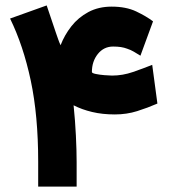

<svg xmlns="http://www.w3.org/2000/svg" viewBox="-20 -687 623 707"><path d="M151.9 -667 186 -565.9Q189.9 -554.7 194.1 -542.7Q198.2 -530.8 203.1 -520.5Q217.3 -557.6 242.7 -590.1Q268.1 -622.6 305.4 -642.6Q342.8 -662.6 391.1 -662.6Q444.3 -662.6 481.7 -644.8Q519 -627 543.5 -608.4L497.1 -481.9Q484.4 -489.7 472.9 -496.6Q461.4 -503.4 447.8 -507.8Q437.5 -511.7 425 -513.7Q412.6 -515.6 396.5 -515.6Q362.3 -515.6 340.3 -488.3Q318.4 -460.9 318.4 -421.9Q318.4 -417.5 332.8 -414.6Q347.2 -411.6 365 -410.2Q382.8 -408.7 392.6 -408.7Q431.6 -408.7 469.7 -421.9Q507.8 -435.1 540.5 -448.2L559.6 -305.7Q523.9 -290 485.1 -277.8Q446.3 -265.6 402.8 -265.6Q356.9 -265.6 319.1 -274.7Q281.2 -283.7 251 -299.3Q256.8 -243.2 259.5 -187.3Q262.2 -131.3 262.2 -90.3V0H120.6V-91.8Q120.6 -261.2 93.3 -390.1Q65.9 -519 17.1 -618.7Z"/></svg>

Font: Vazir Black FD-WOL-UI
Style: Black-FD-WOL-UI
Weight: 900
Designer: Saber Rastikerdar
Foundry: Saber Rastikerdar
Version: Version 30.0.0